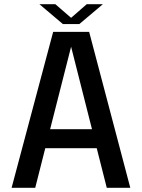

<svg xmlns="http://www.w3.org/2000/svg" viewBox="-20 -890 673 910"><path d="M35 0 232 -739H402.5L597.5 0H486L438.5 -187.5H194.5L147 0ZM217.5 -277.5H416L317 -668.5ZM167 -870H242.5L317 -805.5L391 -870H467.5L356 -776H278Z"/></svg>

Font: Epilogue Medium
Style: Regular
Weight: 500
Designer: Tyler Finck
Foundry: Etcetera Type Co
Version: Version 2.111; ttfautohint (v1.8.3)